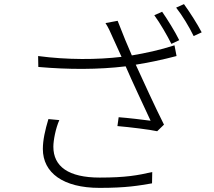

<svg xmlns="http://www.w3.org/2000/svg" viewBox="-20 -875 1040 932"><path d="M215 -297C199 -244 188 -195 188 -152C188 -36 287 37 463 37C595 37 653 26 718 15L719 -40C649 -24 591 -13 464 -13C312 -13 239 -67 239 -163C239 -193 250 -252 268 -292ZM827 -655C756 -632 686 -617 620 -606C597 -659 580 -699 551 -774L492 -763C506 -741 514 -724 530 -687C545 -654 557 -628 570 -599C452 -585 308 -584 165 -603L166 -550C313 -537 458 -537 590 -553C620 -483 679 -358 711 -289C675 -294 597 -303 556 -306L550 -263C609 -258 707 -246 743 -238L776 -270C732 -357 673 -487 639 -561C701 -571 769 -585 837 -603ZM729 -801C757 -763 792 -702 812 -662L850 -680C829 -723 792 -782 767 -818ZM835 -838C865 -800 898 -745 920 -700L959 -718C939 -757 900 -818 873 -855Z"/></svg>

Font: Genne Gothic Light
Style: Regular
Weight: 300
Designer: Ryoko NISHIZUKA (kana & ideographs); Paul D. Hunt (Latin, Greek & Cyrillic); Wenlong ZHANG (bopomofo); Sandoll Communica
Foundry: Adobe Systems Incorporated
Version: Version 1.004;PS 1.004;hotconv 16.6.51;makeotf.lib2.5.65220